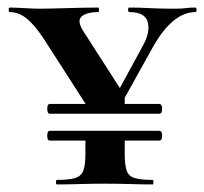

<svg xmlns="http://www.w3.org/2000/svg" viewBox="-20 -488 540 508"><path d="M112 -142H401Q409 -142 409 -129Q409 -116 401 -116H112Q105 -116 105 -129Q105 -142 112 -142ZM112 -213H401Q409 -213 409 -200Q409 -187 401 -187H112Q105 -187 105 -200Q105 -213 112 -213ZM265 -196 358 -367Q378 -403 371 -429.5Q364 -456 322 -456Q319 -456 319 -462Q319 -468 322 -468Q351 -468 376 -466.5Q401 -465 443 -465Q461 -465 471.5 -466.5Q482 -468 497 -468Q500 -468 500 -462Q500 -456 497 -456Q467 -456 439 -433Q411 -410 386 -366L287 -188ZM222 -189 96 -385Q71 -423 50 -439.5Q29 -456 6 -456Q3 -456 3 -462Q3 -468 6 -468Q19 -468 44.5 -466.5Q70 -465 83 -465Q107 -465 138 -466Q169 -467 197 -467.5Q225 -468 240 -468Q242 -468 242 -462Q242 -456 240 -456Q209 -456 195.5 -444Q182 -432 204 -400L310 -235ZM310 -126V-81Q310 -52 315 -37Q320 -22 336 -17Q352 -12 384 -12Q386 -12 386 -6Q386 0 384 0Q358 0 326.5 -1Q295 -2 257 -2Q223 -2 190 -1Q157 0 131 0Q128 0 128 -6Q128 -12 131 -12Q163 -12 179 -17Q195 -22 200.5 -37Q206 -52 206 -81V-126ZM206 -200V-228L310 -237V-199Z"/></svg>

Font: Cormorant
Style: Bold
Weight: 700
Designer: Christian Thalmann (Catharsis Fonts)
Foundry: Catharsis Fonts
Version: Version 4.000